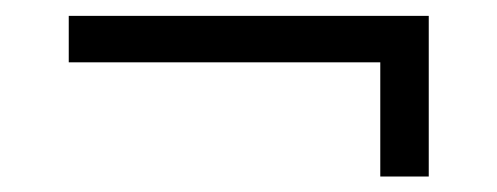

<svg xmlns="http://www.w3.org/2000/svg" viewBox="-20 -318 642 248"><path d="M471.2 -237.5V-90H533.8V-297.5H68.8V-237.5Z"/></svg>

Font: Cambay
Style: Regular
Weight: 400
Designer: Pooja Saxena
Foundry: Pooja Saxena
Version: Version 1.181;PS 001.181;hotconv 1.0.70;makeotf.lib2.5.58329